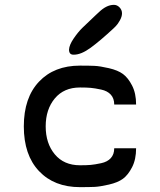

<svg xmlns="http://www.w3.org/2000/svg" viewBox="-20 -770 658 790"><path d="M284 -545H282Q264 -545 264 -566Q265 -585 283 -611.5Q301 -638 319.5 -656Q338 -674 373 -707Q377 -711 380 -713.5Q383 -716 386 -719Q418 -750 448 -750H449Q462 -750 472 -739.5Q482 -729 482 -715Q482 -702 473.5 -686.5Q465 -671 456 -662L448 -654Q392 -602 353 -573.5Q314 -545 284 -545ZM309 0Q203 0 140.5 -66Q78 -132 78 -250Q78 -368 140.5 -434Q203 -500 309 -500Q347 -500 369 -499Q391 -498 428 -489.5Q465 -481 486 -465.5Q507 -450 523.5 -418Q540 -386 540 -340H450Q450 -365 436 -380.5Q422 -396 396 -401.5Q370 -407 353.5 -408.5Q337 -410 311 -410H309Q243 -410 205.5 -365Q168 -320 168 -250Q168 -180 205.5 -135Q243 -90 309 -90H311Q337 -90 353.5 -91.5Q370 -93 396 -98.5Q422 -104 436 -119.5Q450 -135 450 -160H540Q540 -114 523.5 -82Q507 -50 486 -34.5Q465 -19 428 -10.5Q391 -2 369 -1Q347 0 309 0Z"/></svg>

Font: Hermit
Style: Regular
Weight: 400
Designer: Pablo Caro
Version: Version 2.000;PS 002.000;hotconv 1.0.88;makeotf.lib2.5.64775